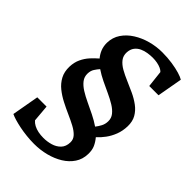

<svg xmlns="http://www.w3.org/2000/svg" viewBox="-262 -923 1121 1121"><g transform="rotate(45 298.5 -363.0)"><path d="M506.3 -90.6Q505.3 -46.8 482.8 -13.1Q460.3 20.6 422.8 43.8Q385.2 66.9 338.1 79Q291.1 91 240.3 91Q208.9 91 177.5 87.5Q146.1 84.1 117.9 78.4Q89.7 72.6 67.4 65.9Q45.2 59.2 32.1 52.7L61.9 -114.8H138.5L147.5 -10.3Q158 2.1 174.1 10.7Q190.3 19.3 210.9 23.6Q231.4 27.8 255 27.8Q285.1 27.8 314.6 19.3Q344.1 10.8 364.1 -9.8Q384.1 -30.5 384.8 -65.8Q385.5 -90.4 368.4 -108.8Q351.3 -127.2 322.7 -142.5Q294.1 -157.7 259.9 -172.8Q225.7 -187.9 191.5 -205.6Q157.3 -223.2 128.9 -246Q100.5 -268.9 83.8 -300.2Q67 -331.4 68.1 -374.1Q69.3 -410.8 83 -439.9Q96.6 -468.9 117.2 -491.6Q137.8 -514.2 159 -532.2Q142.4 -552.1 133.1 -575.6Q123.8 -599.1 124.1 -628.3Q125.2 -672.6 148.7 -707.5Q172.2 -742.4 211 -766.9Q249.8 -791.4 296.9 -804.2Q343.9 -817 392.5 -817Q435.9 -817 474.3 -811.2Q512.7 -805.4 540.8 -796.9Q569 -788.4 581.8 -780L553.9 -623.8H477.4L465.8 -727.3Q458.4 -735.9 444.3 -742.2Q430.3 -748.5 412.5 -751.9Q394.7 -755.3 374.9 -755.3Q355.5 -755.2 333.9 -751.9Q312.2 -748.6 292.8 -739.6Q273.4 -730.6 260.5 -713.9Q247.6 -697.3 245.6 -670.7Q243.9 -641.4 260 -620.5Q276.2 -599.6 304 -583.8Q331.8 -568.1 365.3 -554Q398.9 -539.9 432.7 -524Q466.5 -508.2 494.5 -487.4Q522.5 -466.6 539.2 -437.7Q555.8 -408.8 554.8 -368.2Q553.7 -329.3 541.1 -296.4Q528.5 -263.5 509.1 -237.2Q489.7 -210.9 468.3 -191.7Q486.3 -170.4 496.9 -146.7Q507.4 -123 506.3 -90.6ZM454 -308.2Q454.7 -334.7 438.7 -354.8Q422.7 -375 395.8 -391.4Q368.9 -407.8 335.9 -423Q302.8 -438.2 268.8 -454.5Q234.8 -470.8 205.2 -490.8Q193.3 -477.5 182.6 -460.9Q171.9 -444.3 171.2 -420.6Q170.5 -393.2 186.5 -372.5Q202.5 -351.8 229.5 -334.9Q256.5 -318 289.8 -302.4Q323.1 -286.8 357.3 -269.9Q391.5 -253 421.6 -232.5Q434 -248 443.8 -266.8Q453.6 -285.5 454 -308.2Z"/></g></svg>

Font: Merriweather Light
Style: Italic
Weight: 300
Italic angle: -7.8°
Designer: Eben Sorkin
Foundry: Eben Sorkin
Version: Version 2.101